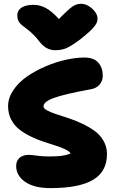

<svg xmlns="http://www.w3.org/2000/svg" viewBox="-20 -989 598 998"><path d="M399.9 -969.2Q431.6 -969.2 459.2 -944.1Q486.8 -918.9 486.8 -892.1Q486.8 -882.3 484.6 -875.2Q482.4 -868.2 473.9 -856Q465.3 -843.8 446.8 -826.4Q428.2 -809.1 397 -784.2Q351.1 -750.5 326.4 -739.3Q301.8 -728 266.1 -728Q216.8 -728 181.2 -777.8Q165.5 -798.3 147.2 -815.2Q128.9 -832 116.2 -841.1Q103.5 -850.1 92.3 -859.6Q81.1 -869.1 75.4 -880.9Q69.8 -892.6 69.8 -909.2Q69.8 -935.1 92 -949.5Q114.3 -963.9 154.8 -963.9Q187 -963.9 218 -947.5Q249 -931.2 286.1 -890.1Q337.9 -942.9 358.4 -956.1Q378.9 -969.2 399.9 -969.2ZM242.2 -11.2Q157.7 -11.2 110.8 -43.7Q64 -76.2 64 -126Q64 -152.3 81.1 -168.2Q98.1 -184.1 130.9 -184.1Q141.6 -184.1 171.9 -179.9Q202.1 -175.8 231 -175.8Q274.9 -175.8 298.3 -178.7Q321.8 -181.6 347.2 -190.9Q341.3 -202.1 320.1 -212.4Q298.8 -222.7 270 -231.9Q241.2 -241.2 207.3 -252.2Q173.3 -263.2 140.9 -279.1Q108.4 -294.9 81.5 -315.4Q54.7 -335.9 38.3 -367.2Q22 -398.4 22 -437Q22 -480 49.3 -520.5Q76.7 -561 120.1 -591.1Q163.6 -621.1 216.3 -643.8Q269 -666.5 321.8 -678.2Q374.5 -689.9 418 -689.9Q468.3 -689.9 491.2 -663.1Q514.2 -636.2 514.2 -595.2Q514.2 -568.8 497.6 -549.3Q481 -529.8 451.2 -524.9Q315.4 -500 260.7 -480.2Q206.1 -460.4 206.1 -436Q206.1 -425.3 224.4 -415.3Q242.7 -405.3 271.7 -395.8Q300.8 -386.2 335.9 -374.8Q371.1 -363.3 406.2 -346.7Q441.4 -330.1 470.5 -309.6Q499.5 -289.1 517.8 -257.6Q536.1 -226.1 536.1 -188Q536.1 -97.2 463.6 -54.2Q391.1 -11.2 242.2 -11.2Z"/></svg>

Font: Shantell Sans Irregular
Style: Regular
Weight: 800
Designer: Stephen Nixon, Anya Danilova, Shantell Martin
Foundry: Arrow Type
Version: Version 1.006;[9816181b4]